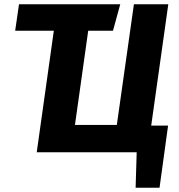

<svg xmlns="http://www.w3.org/2000/svg" viewBox="-20 -713 836 899"><path d="M768 -693H607L527 -128H331L393 -569H509L543 -693H69L51 -569H232L152 0H620L615 166H727L767 -125H688Z"/></svg>

Font: Fira Sans
Style: Bold Italic
Weight: 700
Italic angle: -8°
Designer: bBox Type GmbH & Carrois Corporate GbR & Edenspiekermann AG
Foundry: bBox Type GmbH & Carrois Corporate GbR & Edenspiekermann AG
Version: Version 4.301;PS 004.301;hotconv 1.0.88;makeotf.lib2.5.64775